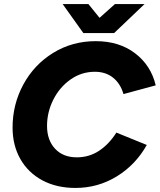

<svg xmlns="http://www.w3.org/2000/svg" viewBox="-20 -915 788 947"><path d="M42 -286Q42 -400 95 -498Q148 -596 242 -654Q336 -712 452 -712Q568 -712 646.5 -652Q725 -592 748 -494L589 -451Q574 -503 537.5 -532Q501 -561 448 -561Q382 -561 328 -523Q274 -485 243 -423.5Q212 -362 212 -294Q212 -224 251.5 -181.5Q291 -139 359 -139Q420 -139 469 -171.5Q518 -204 554 -261L704 -200Q649 -102 556 -45Q463 12 352 12Q259 12 189 -25.5Q119 -63 80.5 -130.5Q42 -198 42 -286ZM289 -895H416L471 -827L547 -895H693L543 -752H391Z"/></svg>

Font: Oak Sans ExtraBold
Style: Italic
Weight: 800
Italic angle: -9.49998°
Foundry: Erik Kennedy, Walven
Version: Version 1.000